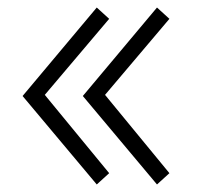

<svg xmlns="http://www.w3.org/2000/svg" viewBox="-20 -510 540 510"><path d="M259 -258 430 -50 397 -20 200 -255 397 -490 430 -460ZM99 -258 270 -50 237 -20 40 -255 237 -490 270 -460Z"/></svg>

Font: Renner* Light
Style: Light
Weight: 300
Version: Version 003.000 ; ttfautohint (v0.97) -l 8 -r 50 -G 200 -x 1